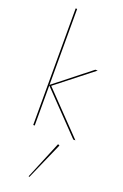

<svg xmlns="http://www.w3.org/2000/svg" viewBox="-202 -836 775 1207"><g transform="rotate(20 186.0 -232.5)"><path d="M328 -460H344L102 -270L362 0H348L90 -268V0H80V-780H90V-272ZM268 60 279 65 169 315 163 313Z"/></g></svg>

Font: Jost* Hairline
Style: Regular
Weight: 100
Version: Version 3.7